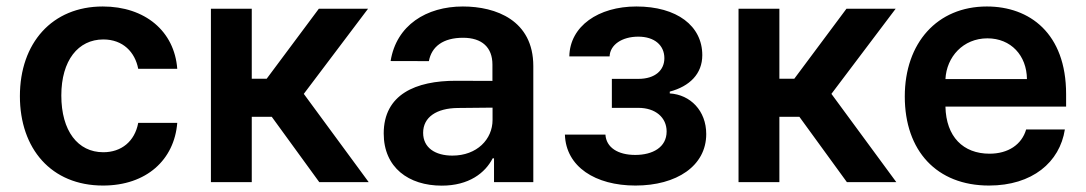

<svg xmlns="http://www.w3.org/2000/svg" viewBox="-20 -573 3416 604"><path d="M304 10.7C441.1 10.7 528.4 -70.7 537.6 -186.4H414.8C403.8 -127.8 361.5 -94.1 305 -94.1C224.8 -94.1 172.9 -161.2 172.9 -272.7C172.9 -382.8 225.9 -448.9 305 -448.9C366.8 -448.9 404.8 -409.1 414.8 -356.5H537.6C528.8 -474.8 436.4 -552.6 303.3 -552.6C143.5 -552.6 42.6 -437.1 42.6 -270.6C42.6 -105.5 141 10.7 304 10.7Z M643.5 0H772V-205.6H834.9L984.4 0H1139.9L935.7 -277.7L1137.8 -545.5H983L818.9 -325.3H772V-545.5H643.5Z M1369.7 11C1455.3 11 1506.4 -29.1 1529.8 -74.9H1534.1V0H1657.7V-365.1C1657.7 -509.2 1540.1 -552.6 1436.1 -552.6C1321.4 -552.6 1226.9 -493.6 1208.8 -381L1329.2 -380.7C1337.7 -426.5 1373.9 -454.2 1436.8 -454.2C1496.4 -454.2 1529.1 -423.7 1529.1 -370V-318.5L1414.8 -318.9C1287.6 -319.2 1187.1 -275.9 1187.1 -153.1C1187.1 -45.8 1265.6 11 1369.7 11ZM1311.1 -155.2C1311.1 -204.5 1353.3 -232.6 1420.1 -233.3L1529.5 -234.4V-195.7C1529.5 -134.9 1480.5 -83.5 1403.1 -83.5C1349.4 -83.5 1311.1 -108 1311.1 -155.2Z M1884.6 -149.5H1757.1C1760.3 -48.3 1853 10.7 1979 10.7C2108.3 10.7 2201.7 -50.8 2201.7 -151.3C2201.7 -224.8 2151.6 -275.2 2087 -279.1V-284.8C2149.5 -301.5 2189.3 -340.6 2189.3 -399.5C2189.3 -491.5 2109.7 -552.6 1981.9 -552.6C1862.6 -552.6 1772.7 -490.8 1771 -395.6H1897.7C1899.1 -432.2 1936.8 -457.7 1987.9 -457.7C2039.1 -457.7 2070 -430.4 2070 -389.9C2070 -352.6 2041.5 -324.9 1988.3 -324.9H1904.8V-233.7H1988.3C2041.9 -233.7 2077.1 -203.5 2077.1 -159.4C2077.1 -109.7 2033.4 -85.6 1978.3 -85.6C1924 -85.6 1887.1 -109 1884.6 -149.5Z M2303.3 0H2431.8V-205.6H2494.7L2644.2 0H2799.7L2595.5 -277.7L2797.6 -545.5H2642.8L2478.7 -325.3H2431.8V-545.5H2303.3Z M3091.3 10.7C3227.3 10.7 3313.9 -62.5 3329.9 -165.8H3208.1C3194.2 -117.9 3151.3 -89.5 3093 -89.5C3009.9 -89.5 2956.3 -142.8 2954.2 -237.6H3333.8V-277C3333.8 -468.4 3218.8 -552.6 3084.5 -552.6C2928.3 -552.6 2826.3 -437.9 2826.3 -269.5C2826.3 -98.4 2926.8 10.7 3091.3 10.7ZM2954.2 -324.2C2957.7 -393.8 3009.6 -452.4 3086.3 -452.4C3160.2 -452.4 3209.9 -398.4 3210.6 -324.2Z"/></svg>

Font: Margiela Sans Semi Bold
Style: Regular
Weight: 600
Designer: Stefan Endress, Andreas Faust
Version: Version 1.100;FEAKit 1.0